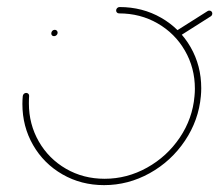

<svg xmlns="http://www.w3.org/2000/svg" viewBox="-20 -539 638 559"><path d="M129.3 -441.5Q129.3 -445.9 132.2 -449.1Q135.2 -452.2 139.3 -452.2Q143 -452.2 145.4 -449.8Q147.8 -447.4 147.8 -443.7Q147.8 -439.6 144.6 -436.7Q141.5 -433.7 137.4 -433.7Q133.7 -433.7 131.5 -435.9Q129.3 -438.1 129.3 -441.5ZM318.1 -508.5Q318.1 -512.6 321.1 -515.6Q324.1 -518.5 328.1 -518.5Q394.8 -518.5 449.3 -487.2Q503.7 -455.9 534.8 -401.9Q565.9 -347.8 565.9 -282.2Q565.9 -271.1 564.8 -259.3Q558.5 -188.9 518.5 -129.3Q478.5 -69.6 415.9 -34.8Q353.3 0 283 0Q216.3 0 161.9 -31.3Q107.4 -62.6 76.3 -116.7Q45.2 -170.7 45.2 -236.3Q45.2 -247.8 46.3 -259.3Q46.7 -263 49.4 -265.7Q52.2 -268.5 56.3 -268.5Q60 -268.5 62.6 -265.9Q65.2 -263.3 64.8 -259.3Q64.1 -252.2 64.1 -238.1Q64.1 -177.4 93 -127Q121.9 -76.7 172.2 -47.6Q222.6 -18.5 284.4 -18.5Q350 -18.5 408.1 -50.9Q466.3 -83.3 503.5 -138.5Q540.7 -193.7 546.3 -259.3Q547.4 -270.4 547.4 -280.7Q547.4 -341.5 518.3 -391.7Q489.3 -441.9 438.9 -470.9Q388.5 -500 326.7 -500Q323 -500 320.6 -502.4Q318.1 -504.8 318.1 -508.5ZM500.4 -434.1Q496.7 -434.1 494.3 -436.3Q491.9 -438.5 491.9 -442.2Q491.9 -447.8 495.9 -450.7L584.4 -506.7Q586.3 -508.1 589.6 -508.1Q593.3 -508.1 595.7 -505.7Q598.1 -503.3 598.1 -499.6Q598.1 -497.4 596.9 -495Q595.6 -492.6 593.7 -491.5L505.6 -435.6Q503.7 -434.1 500.4 -434.1Z"/></svg>

Font: 26F Galaxy Sans Hairline
Style: Italic
Weight: 50
Italic angle: -5°
Designer: C₂₉H₂₅N₃O₅
Version: Version 1.200